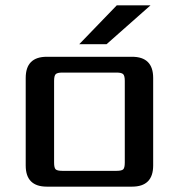

<svg xmlns="http://www.w3.org/2000/svg" viewBox="-20 -697 668 717"><path d="M542 -677 378 -532H276L416 -677ZM446 -90V-395Q446 -414 440 -420Q434 -426 415 -426H213Q194 -426 188 -420Q182 -414 182 -395V-90Q182 -70 188 -64.5Q194 -59 213 -59H415Q434 -59 440 -64.5Q446 -70 446 -90ZM155 -485H473Q552 -485 552 -406V-79Q552 0 473 0H155Q76 0 76 -79V-406Q76 -485 155 -485Z"/></svg>

Font: Sarpanch Medium
Style: Regular
Weight: 500
Designer: Manushi Parikh (Devanagari and Latin), Jyotish Sonowal (Devanagari)
Foundry: Indian Type Foundry
Version: Version 2.004;PS 1.0;hotconv 1.0.78;makeotf.lib2.5.61930; tt